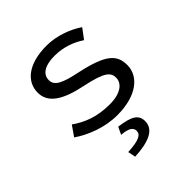

<svg xmlns="http://www.w3.org/2000/svg" viewBox="-225 -733 1150 1150"><g transform="rotate(-45 350.0 -158.0)"><path d="M82 -75C151 -28 251 14 360 14C524 14 614 -62 614 -156C614 -243 568 -290 380 -331C265 -355 217 -376 217 -425C217 -467 250 -504 346 -504C417 -504 482 -481 536 -445L583 -508C527 -547 440 -581 354 -581C197 -581 117 -511 117 -419C117 -334 190 -284 338 -253C490 -222 513 -193 513 -150C513 -103 467 -64 373 -64C269 -64 193 -93 127 -140ZM249 216 259 265C382 259 452 226 452 157C452 104 417 79 314 66L292 113C346 117 375 131 375 162C375 193 345 211 249 216Z"/></g></svg>

Font: Kawkab Mono Light
Style: Bold
Weight: 400
Monospace: yes
Designer: Abdullah Arif
Foundry: Abdullah Arif
Version: Version 1.000;PS 000.500;hotconv 1.0.88;makeotf.lib2.5.64775